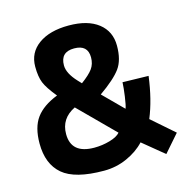

<svg xmlns="http://www.w3.org/2000/svg" viewBox="-106 -815 913 930"><g transform="rotate(-15 350.5 -350.0)"><path d="M111 -561Q111 -631 167 -671.5Q223 -712 318.5 -712Q414 -712 467 -670.5Q520 -629 520 -557Q520 -485 490 -444Q460 -403 383 -349L481 -251Q487 -266 493 -309Q499 -352 500 -379L630 -376Q615 -260 579 -173L691 -75L615 12L509 -75Q474 -37 419.5 -12.5Q365 12 304 12Q158 12 96.5 -40.5Q35 -93 35 -196Q35 -277 69 -323.5Q103 -370 177 -399Q136 -449 123.5 -480Q111 -511 111 -561ZM287 -108Q327 -108 365 -119Q403 -130 418 -148L245 -321Q171 -285 171 -207Q171 -108 287 -108ZM247 -531Q247 -491 292 -443L309 -425Q350 -455 367 -478.5Q384 -502 384 -535Q384 -598 315.5 -598Q247 -598 247 -531Z"/></g></svg>

Font: Titillium Web[RUS by Daymarius]
Style: Bold
Weight: 700
Designer: Cyrillization by Daymarius
Foundry: Cyrillization by Daymarius
Version: Version 1.002 September 11, 2018